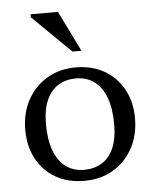

<svg xmlns="http://www.w3.org/2000/svg" viewBox="-51 -723 627 777"><g transform="rotate(-5 263.0 -335.0)"><path d="M263.5 -34.5Q304 -34.5 335 -53Q366 -71.5 383.2 -110Q400.5 -148.5 400.5 -208Q400.5 -273 383.8 -316.8Q367 -360.5 336.2 -383.2Q305.5 -406 262.5 -406Q222 -406 191.2 -387.5Q160.5 -369 143 -330.5Q125.5 -292 125.5 -232Q125.5 -168 142.2 -123.8Q159 -79.5 190 -57Q221 -34.5 263.5 -34.5ZM261 10Q195 10 145 -18.5Q95 -47 67.5 -98.2Q40 -149.5 40 -216Q40 -284.5 69 -337.5Q98 -390.5 148.8 -420.5Q199.5 -450.5 265 -450.5Q331.5 -450.5 381.2 -421.8Q431 -393 458.8 -342.2Q486.5 -291.5 486.5 -224.5Q486.5 -156 457.5 -103Q428.5 -50 377.8 -20Q327 10 261 10ZM294.5 -515.5H258L102 -668.5V-680.5H213.5Z"/></g></svg>

Font: Newsreader 16pt 16pt
Style: Regular
Weight: 400
Version: Version 1.003